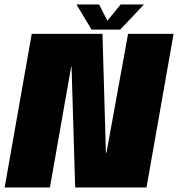

<svg xmlns="http://www.w3.org/2000/svg" viewBox="-48 -824 782 844"><path d="M-27.5 0H171.5L265 -531.5H266.5L282.5 0H596L715 -675H515L420 -152.5H417.5L402.5 -675H91.5ZM354.5 -694H480.5L585 -804.5H482.5L424 -733L387.5 -804.5H288Z"/></svg>

Font: Anybody Condensed Black
Style: Italic
Weight: 900
Width: 3
Italic angle: -10°
Version: Version 1.113;gftools[0.9.25]